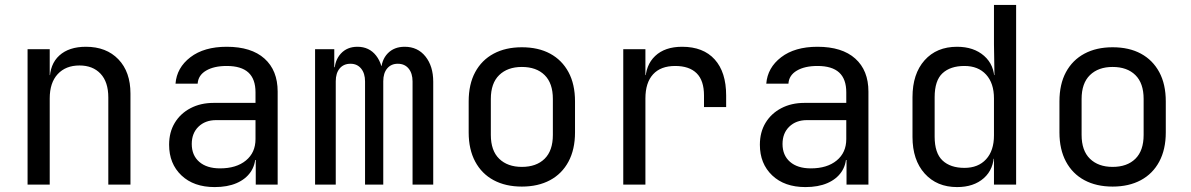

<svg xmlns="http://www.w3.org/2000/svg" viewBox="-20 -750 4840 780"><path d="M92 0V-550H182V-445H201L182 -424Q182 -489 221 -524.5Q260 -560 329 -560Q412 -560 461 -509Q510 -458 510 -370V0H420V-354Q420 -417 388.5 -450.5Q357 -484 303 -484Q247 -484 214.5 -449Q182 -414 182 -350V0Z M852 10Q767 10 717 -37.5Q667 -85 667 -162Q667 -213 690 -251Q713 -289 754 -310.5Q795 -332 848 -332H1018V-375Q1018 -429 989 -455.5Q960 -482 901 -482Q849 -482 817 -463Q785 -444 783 -410H693Q698 -475 753.5 -517.5Q809 -560 901 -560Q1001 -560 1054.5 -512Q1108 -464 1108 -378V0H1019V-100H1004L1018 -120Q1018 -80 998 -51Q978 -22 941 -6Q904 10 852 10ZM874 -66Q940 -66 979 -98Q1018 -130 1018 -185V-262H858Q814 -262 786.5 -235.5Q759 -209 759 -165Q759 -119 789.5 -92.5Q820 -66 874 -66Z M1260 0V-550H1338V-477H1358L1339 -460Q1339 -504 1364.5 -532Q1390 -560 1432 -560Q1480 -560 1508 -524Q1536 -488 1536 -430L1509 -482H1551L1528 -460Q1529 -506 1555 -533Q1581 -560 1624 -560Q1677 -560 1708.5 -520.5Q1740 -481 1740 -418V0H1656V-419Q1656 -452 1640 -471.5Q1624 -491 1596 -491Q1569 -491 1553 -472Q1537 -453 1537 -420V0H1463V-419Q1463 -452 1447 -471.5Q1431 -491 1404 -491Q1376 -491 1360 -472Q1344 -453 1344 -420V0Z M2100 8Q2034 8 1985.5 -18Q1937 -44 1910.5 -93.5Q1884 -143 1884 -212V-338Q1884 -408 1910.5 -457Q1937 -506 1985.5 -532Q2034 -558 2100 -558Q2167 -558 2215 -532Q2263 -506 2289.5 -457Q2316 -408 2316 -338V-212Q2316 -143 2289.5 -93.5Q2263 -44 2214.5 -18Q2166 8 2100 8ZM2100 -72Q2159 -72 2192.5 -105Q2226 -138 2226 -202V-348Q2226 -412 2192.5 -445Q2159 -478 2100 -478Q2042 -478 2008 -445Q1974 -412 1974 -348V-202Q1974 -138 2008 -105Q2042 -72 2100 -72Z M2512 0V-550H2602V-445H2621L2602 -421Q2602 -485 2641.5 -522.5Q2681 -560 2751 -560Q2837 -560 2883.5 -508.5Q2930 -457 2930 -362V-315H2840V-362Q2840 -423 2810 -452.5Q2780 -482 2723 -482Q2664 -482 2633 -448Q2602 -414 2602 -350V0Z M3252 10Q3167 10 3117 -37.5Q3067 -85 3067 -162Q3067 -213 3090 -251Q3113 -289 3154 -310.5Q3195 -332 3248 -332H3418V-375Q3418 -429 3389 -455.5Q3360 -482 3301 -482Q3249 -482 3217 -463Q3185 -444 3183 -410H3093Q3098 -475 3153.5 -517.5Q3209 -560 3301 -560Q3401 -560 3454.5 -512Q3508 -464 3508 -378V0H3419V-100H3404L3418 -120Q3418 -80 3398 -51Q3378 -22 3341 -6Q3304 10 3252 10ZM3274 -66Q3340 -66 3379 -98Q3418 -130 3418 -185V-262H3258Q3214 -262 3186.5 -235.5Q3159 -209 3159 -165Q3159 -119 3189.5 -92.5Q3220 -66 3274 -66Z M3868 10Q3786 10 3736.5 -45Q3687 -100 3687 -194V-355Q3687 -450 3736 -505Q3785 -560 3868 -560Q3936 -560 3978 -523Q4020 -486 4020 -424L4000 -445H4020L4018 -570V-730H4108V0H4018V-105H4000L4018 -126Q4018 -63 3977 -26.5Q3936 10 3868 10ZM3898 -68Q3954 -68 3986 -103Q4018 -138 4018 -200V-350Q4018 -412 3986 -447Q3954 -482 3898 -482Q3841 -482 3809 -452.5Q3777 -423 3777 -355V-195Q3777 -128 3809 -98Q3841 -68 3898 -68Z M4500 8Q4434 8 4385.5 -18Q4337 -44 4310.5 -93.5Q4284 -143 4284 -212V-338Q4284 -408 4310.5 -457Q4337 -506 4385.5 -532Q4434 -558 4500 -558Q4567 -558 4615 -532Q4663 -506 4689.5 -457Q4716 -408 4716 -338V-212Q4716 -143 4689.5 -93.5Q4663 -44 4614.5 -18Q4566 8 4500 8ZM4500 -72Q4559 -72 4592.5 -105Q4626 -138 4626 -202V-348Q4626 -412 4592.5 -445Q4559 -478 4500 -478Q4442 -478 4408 -445Q4374 -412 4374 -348V-202Q4374 -138 4408 -105Q4442 -72 4500 -72Z"/></svg>

Font: JetBrains Mono
Style: Regular
Weight: 400
Monospace: yes
Designer: Philipp Nurullin, Konstantin Bulenkov
Foundry: JetBrains
Version: Version 2.305